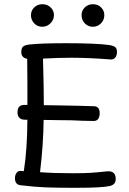

<svg xmlns="http://www.w3.org/2000/svg" viewBox="-20 -903 613 911"><path d="M529 -55Q529 -38 521 -30.5Q513 -23 499 -20Q460 -12 348 -12H316Q249 -12 196.5 -14Q144 -16 78 -24Q51 -27 51 -57Q51 -72 58 -82Q65 -92 76 -92Q86 -92 93 -91Q109 -191 110 -335H98Q81 -335 72 -344Q63 -353 63 -370Q63 -405 94 -405H110V-516Q110 -588 109 -624Q81 -629 81 -656Q81 -677 91.5 -683.5Q102 -690 121 -692Q177 -698 293 -698Q438 -698 501 -689Q518 -686 526.5 -679.5Q535 -673 535 -656Q535 -639 526 -629Q517 -619 503 -621Q403 -629 319 -629Q254 -629 184 -625Q188 -485 188 -404L255 -403Q335 -401 357 -401Q411 -399 425 -399Q453 -399 453 -366Q453 -349 446 -339Q439 -329 425 -329L372 -330Q327 -333 253 -333Q208 -333 187 -334Q186 -220 170 -86Q232 -81 325 -81Q379 -81 410.5 -83Q442 -85 487 -90Q508 -92 518.5 -83Q529 -74 529 -55ZM127 -831Q127 -853 142.5 -868Q158 -883 181 -883Q204 -883 220 -868Q236 -853 236 -831Q236 -809 219.5 -792.5Q203 -776 181 -776Q158 -776 142.5 -792Q127 -808 127 -831ZM367 -831Q367 -853 382.5 -868Q398 -883 421 -883Q444 -883 459.5 -868Q475 -853 475 -831Q475 -808 459 -792Q443 -776 421 -776Q398 -776 382.5 -792Q367 -808 367 -831Z"/></svg>

Font: Mali
Style: Regular
Weight: 400
Version: Version 1.000; ttfautohint (v1.6)